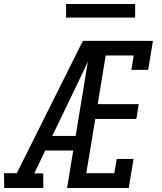

<svg xmlns="http://www.w3.org/2000/svg" viewBox="-37 -939 807 959"><path d="M-16 0 -17 -74H47L377 -735H449Q422 -673 393 -612Q364 -551 335 -490L224 -260H341L329 -187H189L134 -73H179V0ZM298 0 419 -735H727L703 -590H619L631 -662H491L451 -419H656L644 -345H439L394 -74H534L546 -145H630L606 0ZM293 -851V-919H638V-851Z"/></svg>

Font: Iosevka Etoile
Style: Italic
Weight: 400
Italic angle: -9°
Designer: Belleve Invis
Foundry: Belleve Invis
Version: Version 22.1.2; ttfautohint (v1.8.4)